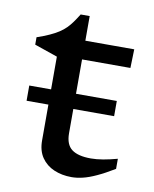

<svg xmlns="http://www.w3.org/2000/svg" viewBox="-71 -637 563 702"><g transform="rotate(10 210.0 -286.0)"><path d="M32 -237V-293.5H357V-237ZM205.5 -147Q205.5 -105 228.8 -87.5Q252 -70 300 -70Q320.5 -70 345.2 -74.2Q370 -78.5 397.5 -86V-48.5Q361 -26.5 333.2 -13.8Q305.5 -1 283.5 4.2Q261.5 9.5 242 9.5Q206 9.5 176.8 -3Q147.5 -15.5 130.2 -40.8Q113 -66 113 -104V-415L27.5 -444.5V-472Q54 -481 73.2 -489.8Q92.5 -498.5 106.8 -507.8Q121 -517 131.8 -527.8Q142.5 -538.5 152 -551.8Q161.5 -565 172 -582H205.5V-473.5ZM170 -421 172.5 -490.5H387L385 -421Z"/></g></svg>

Font: Newsreader 9pt
Style: Regular
Weight: 400
Designer: Hugues Gentile
Foundry: Production Type
Version: Version 1.003